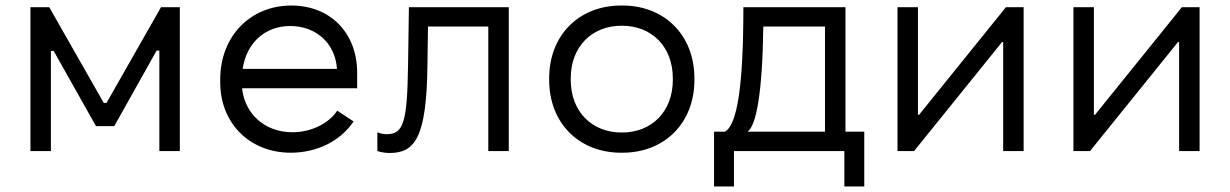

<svg xmlns="http://www.w3.org/2000/svg" viewBox="-20 -546 4446 694"><path d="M90 0H164V-362H174L327 -90H393L546 -363H556V0H630V-520H562L365 -174H355L158 -520H90Z M1031 6C1123 6 1209 -34 1258 -107L1199 -146C1170 -102 1108 -68 1037 -68C937 -68 865 -134 855 -227H1271V-283C1271 -427 1174 -526 1033 -526C884 -526 776 -414 776 -259V-248C776 -102 881 6 1031 6ZM857 -297C871 -390 937 -452 1029 -452C1123 -452 1192 -389 1198 -297Z M1388 7C1479 7 1522 -47 1525 -309L1527 -450H1745V0H1819V-520H1458L1455 -313C1452 -105 1439 -61 1378 -61C1367 -61 1355 -63 1344 -68V0C1357 4 1371 7 1388 7Z M2225 6H2230C2383 6 2490 -102 2490 -257V-263C2490 -418 2383 -526 2230 -526H2225C2072 -526 1965 -418 1965 -263V-257C1965 -102 2072 6 2225 6ZM2227 -67C2118 -67 2043 -144 2043 -257V-263C2043 -376 2118 -453 2227 -453H2228C2337 -453 2412 -376 2412 -263V-257C2412 -144 2337 -67 2228 -67Z M2561 128H2633V0H3032V128H3104V-70H3036V-520H2667C2667 -237 2645 -94 2600 -70H2561ZM2682 -70C2714 -92 2736 -213 2739 -450H2962V-70Z M3224 0H3284L3602 -394H3606V0H3680V-520H3616L3302 -131H3298V-520H3224Z M3860 0H3920L4238 -394H4242V0H4316V-520H4252L3938 -131H3934V-520H3860Z"/></svg>

Font: Fixel Display Regular
Style: Regular
Weight: 400
Designer: AlfaBravo + MacPaw
Foundry: Kyrylo Tkachov, Marchela Mozhyna, Serhii Makarenko, Maria Weinstein, Zakhar Kryvoshyya
Version: Version 1.211